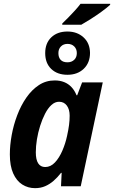

<svg xmlns="http://www.w3.org/2000/svg" viewBox="-20 -978 599 1008"><path d="M164.1 9.8Q127 9.8 96.9 -9.3Q66.9 -28.3 49.3 -67.6Q31.7 -106.9 31.7 -167Q31.7 -215.8 41.5 -269.3Q51.3 -322.8 70.6 -373.5Q89.8 -424.3 118.4 -465.6Q147 -506.8 184.1 -531.2Q221.2 -555.7 267.1 -555.7Q294.9 -555.7 316.9 -546.9Q338.9 -538.1 355.2 -520.8Q371.6 -503.4 381.8 -478H385.3L411.1 -545.4H519.5L403.8 0H300.3L303.7 -70.3H300.3Q281.7 -46.4 261.2 -28.6Q240.7 -10.7 217 -0.5Q193.4 9.8 164.1 9.8ZM217.3 -101.1Q246.1 -101.1 268.8 -125.5Q291.5 -149.9 307.6 -187.5Q323.7 -225.1 332 -264.2Q339.4 -297.4 342.5 -322Q345.7 -346.7 345.7 -370.6Q345.7 -403.8 330.8 -423.8Q315.9 -443.8 290 -443.8Q268.6 -443.8 250 -426.8Q231.4 -409.7 216.6 -380.9Q201.7 -352.1 190.7 -317.1Q179.7 -282.2 173.8 -246.1Q168 -210 168 -178.2Q168 -140.1 180.4 -120.6Q192.9 -101.1 217.3 -101.1ZM334 -585.4Q280.8 -585.4 249 -616Q217.3 -646.5 217.3 -699.2Q217.3 -751.5 249.3 -782Q281.2 -812.5 334 -812.5Q384.8 -812.5 418.2 -782.2Q451.7 -752 452.6 -700.7Q452.6 -648.4 419.7 -616.9Q386.7 -585.4 334 -585.4ZM334.5 -650.9Q355.5 -650.9 369.4 -663.8Q383.3 -676.8 383.3 -699.2Q383.3 -720.7 369.9 -734.1Q356.4 -747.6 334.5 -747.6Q313 -747.6 299.8 -734.1Q286.6 -720.7 286.6 -699.2Q286.6 -676.3 298.6 -663.6Q310.5 -650.9 334.5 -650.9ZM306.6 -848.1 307.1 -855Q322.8 -869.6 339.6 -887Q356.4 -904.3 373 -922.4Q389.6 -940.4 402.8 -958H558.6L558.1 -952.6Q540.5 -936.5 512.9 -916.5Q485.4 -896.5 456.5 -878.2Q427.7 -859.9 406.7 -848.1Z"/></svg>

Font: Open Sans SemiCondensed
Style: Bold Italic
Weight: 700
Width: 4
Italic angle: -12°
Designer: Monotype Design Team
Foundry: Monotype Imaging Inc.
Version: Version 3.003